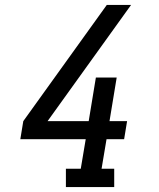

<svg xmlns="http://www.w3.org/2000/svg" viewBox="-20 -755 640 775"><path d="M246 0V-74H306L326 -193H62L74 -266L411 -735H509L172 -266H338L367 -442H451L422 -266H493L481 -193H410L390 -74H441V0Z"/></svg>

Font: Iosevka Etoile Oblique
Style: Regular
Weight: 400
Italic angle: -9°
Designer: Belleve Invis
Foundry: Belleve Invis
Version: Version 15.5.2; ttfautohint (v1.8.4)